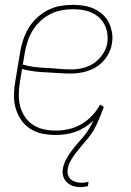

<svg xmlns="http://www.w3.org/2000/svg" viewBox="-20 -548 540 791"><path d="M311 223Q295 223 280.5 218Q266 213 255.5 203Q245 193 240.5 178Q236 163 239 147Q242 129 251 111.5Q260 94 272 77.5Q284 61 297 46Q310 31 323 16Q336 1 346 -16Q356 -33 365 -51Q349 -36 330 -24Q311 -12 291 -5Q271 2 250.5 5Q230 8 210 8Q181 8 154 2.5Q127 -3 104.5 -17.5Q82 -32 67 -54Q52 -76 44.5 -102Q37 -128 37.5 -156.5Q38 -185 43 -213L63 -333Q67 -359 75.5 -384Q84 -409 98 -432.5Q112 -456 132.5 -475Q153 -494 177.5 -506.5Q202 -519 228 -523.5Q254 -528 280 -528Q303 -528 325.5 -524.5Q348 -521 367.5 -512Q387 -503 403 -488.5Q419 -474 428.5 -454.5Q438 -435 441.5 -413Q445 -391 441 -368Q437 -341 420.5 -315.5Q404 -290 379.5 -274Q355 -258 327 -251.5Q299 -245 271 -245Q246 -245 220.5 -247Q195 -249 170 -250Q145 -251 120 -254Q95 -257 71 -264L62 -210Q58 -185 57.5 -159.5Q57 -134 63 -110.5Q69 -87 82.5 -67Q96 -47 115.5 -34Q135 -21 159.5 -15.5Q184 -10 210 -10Q236 -10 263 -16Q290 -22 314.5 -36Q339 -50 359 -71Q379 -92 392 -117L408 -108Q402 -91 395 -74Q388 -57 380.5 -40Q373 -23 363 -7Q353 9 341 23.5Q329 38 316.5 52.5Q304 67 292.5 82Q281 97 271.5 113.5Q262 130 259 148Q257 160 260 171.5Q263 183 271.5 190.5Q280 198 291.5 201.5Q303 205 315 205Q323 205 330 204Q337 203 345 201L342 219Q334 221 326 222Q318 223 311 223ZM274 -262Q298 -262 322.5 -268Q347 -274 368 -288.5Q389 -303 403.5 -325Q418 -347 422 -370Q425 -391 422 -410.5Q419 -430 410.5 -446.5Q402 -463 388 -476Q374 -489 356.5 -496.5Q339 -504 319.5 -507Q300 -510 280 -510Q256 -510 232.5 -505.5Q209 -501 186.5 -489.5Q164 -478 145.5 -460.5Q127 -443 114 -421.5Q101 -400 93.5 -377Q86 -354 82 -330L74 -282Q97 -275 122 -272Q147 -269 172.5 -268Q198 -267 223 -264.5Q248 -262 274 -262Z"/></svg>

Font: Iosevka SS04 Thin
Style: Italic
Weight: 100
Italic angle: -9°
Monospace: yes
Designer: Belleve Invis
Foundry: Belleve Invis
Version: Version 19.0.0; ttfautohint (v1.8.4)